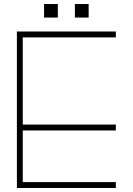

<svg xmlns="http://www.w3.org/2000/svg" viewBox="-20 -935 660 955"><path d="M352.5 -915H420.9V-847.7H352.5ZM199.2 -915H267.6V-847.7H199.2ZM64 -778.3H556.2V-749H93.3V-315.4H556.2V-286.1H93.3V-29.3H556.2V0H64Z"/></svg>

Font: Cherry
Style: Light
Weight: 300
Designer: Amin Abedi
Version: Version 1.00 ; ttfautohint (v1.6)